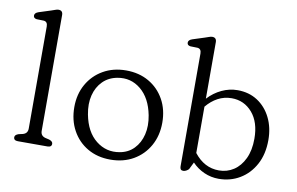

<svg xmlns="http://www.w3.org/2000/svg" viewBox="-77 -875 1594 1029"><g transform="rotate(10 720.0 -360.0)"><path d="M187.5 -707V-77Q187.5 -50 213.5 -43L235 -38Q255 -31.5 255 -18Q255 0 232 0H71.5Q48.5 0 48.5 -18Q48.5 -31.5 69 -38L91 -43Q117 -50 117 -77V-632.5Q117 -658.5 96 -660.5L57 -661.5Q39.5 -664 39.5 -678.5Q39.5 -693 60 -700L125.5 -721Q136.5 -724.5 146.5 -728.2Q156.5 -732 164 -732Q187.5 -732 187.5 -707Z M578 -474.5Q648 -474.5 701.8 -443.5Q755.5 -412.5 786 -357.8Q816.5 -303 816.5 -232Q816.5 -161.5 785.8 -106.5Q755 -51.5 700.8 -20.2Q646.5 11 575.5 11Q505.5 11 451.8 -20.2Q398 -51.5 367.8 -106.8Q337.5 -162 337.5 -233.5Q337.5 -303 368.2 -357.5Q399 -412 453.2 -443.2Q507.5 -474.5 578 -474.5ZM619 -37Q665 -45 695.2 -76.2Q725.5 -107.5 737 -154.8Q748.5 -202 737.5 -259Q720 -349.5 664.8 -395Q609.5 -440.5 538 -427.5Q491 -419 460 -388Q429 -357 417.2 -310Q405.5 -263 416.5 -206Q434 -114 490.8 -69Q547.5 -24 619 -37Z M1024 -707V-399.5Q1057 -435 1098.5 -454.5Q1140 -474 1184.5 -474Q1246 -474 1292.8 -443.8Q1339.5 -413.5 1366 -360.2Q1392.5 -307 1392.5 -239Q1392.5 -162 1362 -105.8Q1331.5 -49.5 1280 -19Q1228.5 11.5 1165.5 11.5Q1123.5 11.5 1086 -5.2Q1048.5 -22 1020.5 -51.5L1001 -12Q995 -6 987.2 -1.8Q979.5 2.5 971 2.5Q953.5 2.5 953.5 -18.5V-632.5Q953.5 -658.5 932.5 -660.5L893.5 -661.5Q876 -664 876 -678.5Q876 -693 896.5 -700L962 -721Q973 -724.5 983 -728.2Q993 -732 1000.5 -732Q1024 -732 1024 -707ZM1160.5 -426Q1120 -426 1085.5 -407.5Q1051 -389 1024 -356V-104Q1079 -33 1159 -33Q1203.5 -33 1239.2 -56.5Q1275 -80 1296.2 -124.8Q1317.5 -169.5 1317.5 -233Q1317.5 -323 1273 -374.5Q1228.5 -426 1160.5 -426Z"/></g></svg>

Font: Fraunces 9pt SuperSoft Light
Style: Regular
Weight: 300
Version: Version 1.000;[b76b70a41]